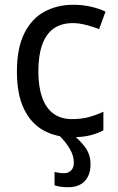

<svg xmlns="http://www.w3.org/2000/svg" viewBox="-20 -566 494 806"><path d="M290 116Q290 89 274 60.5Q258 32 226 0H286Q312 19 336 50Q360 81 360 124Q360 168 336 194Q312 220 265 220Q250 220 235.5 218Q221 216 209 212V156Q217 158 228 159.5Q239 161 250 161Q267 161 278.5 149.5Q290 138 290 116ZM282 10Q214 10 162 -19Q110 -48 80.5 -109Q51 -170 51 -265Q51 -364 82 -426Q113 -488 166.5 -517Q220 -546 288 -546Q327 -546 363.5 -537.5Q400 -529 423 -517L396 -444Q373 -453 342.5 -461Q312 -469 286 -469Q237 -469 205 -446Q173 -423 157 -378Q141 -333 141 -266Q141 -202 157 -157Q173 -112 204.5 -89Q236 -66 282 -66Q323 -66 355 -75Q387 -84 414 -97V-19Q388 -5 357 2.5Q326 10 282 10Z"/></svg>

Font: Noto Sans Display
Style: Regular
Weight: 400
Designer: Monotype Design Team
Foundry: Monotype Imaging Inc.
Version: Version 2.003